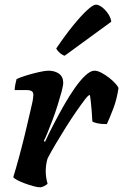

<svg xmlns="http://www.w3.org/2000/svg" viewBox="-20 -803 528 823"><path d="M153 0Q142 0 123.5 -5Q105 -10 86 -17Q67 -24 53 -31.5Q39 -39 37 -44Q47 -76 60 -123.5Q73 -171 86 -224Q99 -277 109 -322Q113 -340 116.5 -354.5Q120 -369 121.5 -380.5Q123 -392 123 -397Q123 -408 115.5 -412.5Q108 -417 92 -417H43Q43 -429 46 -442.5Q49 -456 51 -464Q65 -471 92.5 -479.5Q120 -488 147 -494Q174 -500 187 -500Q215 -500 233 -487Q251 -474 251 -448Q251 -436 244 -410Q237 -384 227 -352Q217 -320 205 -288.5Q193 -257 183 -232.5Q173 -208 168 -199L173 -195Q189 -230 210 -270.5Q231 -311 254 -351.5Q277 -392 300.5 -425.5Q324 -459 346 -479.5Q368 -500 385 -500Q398 -500 415 -491Q432 -482 448 -469.5Q464 -457 475 -444.5Q486 -432 488 -426Q481 -378 466 -338.5Q451 -299 438 -271Q413 -271 397.5 -274.5Q382 -278 376 -282Q375 -305 373 -328Q371 -351 369 -369.5Q367 -388 365 -396Q359 -396 344 -376.5Q329 -357 307.5 -326Q286 -295 263 -258.5Q240 -222 219 -186.5Q198 -151 184 -124Q180 -111 178 -97Q176 -83 176 -69Q176 -56 178 -42.5Q180 -29 184 -15Q178 -10 169.5 -5.5Q161 -1 153 0ZM257 -564Q245 -568 234.5 -578Q224 -588 221 -595Q258 -650 292.5 -692.5Q327 -735 353 -759Q379 -783 391 -783Q403 -783 417.5 -772Q432 -761 443.5 -744Q455 -727 457 -710Z"/></svg>

Font: Texturina Medium 12pt ExtraBold
Style: Italic
Weight: 800
Italic angle: -11°
Version: Version 1.002